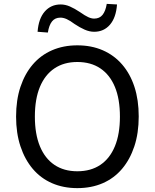

<svg xmlns="http://www.w3.org/2000/svg" viewBox="-20 -962 799 991"><path d="M379 9Q307 9 248.5 -16.5Q190 -42 149 -90.5Q108 -139 85.5 -207Q63 -275 63 -360Q63 -446 85.5 -513.5Q108 -581 149 -629Q190 -677 248.5 -702.5Q307 -728 379 -728Q452 -728 510.5 -702.5Q569 -677 610.5 -629Q652 -581 674 -513.5Q696 -446 696 -361Q696 -275 673.5 -207Q651 -139 610 -90.5Q569 -42 510.5 -16.5Q452 9 379 9ZM379 -78Q449 -78 498 -111Q547 -144 573 -207Q599 -270 599 -360Q599 -451 573 -513.5Q547 -576 498 -609Q449 -642 379 -642Q310 -642 261 -609Q212 -576 186 -513.5Q160 -451 160 -360Q160 -270 186 -207Q212 -144 261 -111Q310 -78 379 -78ZM227 -794 174 -798Q179 -866 211 -902.5Q243 -939 293 -939Q317 -939 341 -928.5Q365 -918 392 -900Q419 -881 435.5 -873.5Q452 -866 466 -866Q494 -866 509.5 -885.5Q525 -905 531 -942L584 -939Q579 -871 547.5 -834.5Q516 -798 466 -798Q442 -798 417 -809Q392 -820 365 -838Q341 -856 324 -863.5Q307 -871 292 -871Q264 -871 248.5 -851.5Q233 -832 227 -794Z"/></svg>

Font: Nunitoga
Style: Medium
Weight: 500
Designer: Vernon Adams
Foundry: Vernon Adams
Version: Version 1.0